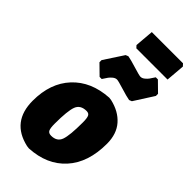

<svg xmlns="http://www.w3.org/2000/svg" viewBox="-280 -954 1027 1027"><g transform="rotate(45 234.0 -440.5)"><path d="M439 -893 451 -880 442 -773H206L194 -786L203 -893ZM405 -737 460 -683V-667L389 -556L374 -550Q351 -554 306 -568Q261 -582 251 -582Q239 -582 227.5 -572.5Q216 -563 210 -554.5Q204 -546 191 -526H175L119 -581V-597L191 -707L206 -713Q229 -709 274 -695Q319 -681 329 -681Q341 -681 352.5 -690.5Q364 -700 370 -708.5Q376 -717 389 -737ZM290 -484 306 -482Q376 -466 416 -420.5Q456 -375 456 -301Q456 -159 382 -77Q308 5 178 12L162 10Q12 -24 12 -183Q12 -316 86.5 -396Q161 -476 290 -484ZM255 -348Q209 -348 195.5 -312Q182 -276 182 -179Q182 -145 188.5 -132.5Q195 -120 214 -120Q258 -120 271 -156Q284 -192 284 -290Q284 -323 278 -335.5Q272 -348 255 -348Z"/></g></svg>

Font: Alegreya Sans Black
Style: Italic
Weight: 900
Italic angle: -7°
Designer: Juan Pablo del Peral
Foundry: Huerta Tipografica
Version: Version 2.007